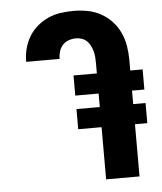

<svg xmlns="http://www.w3.org/2000/svg" viewBox="-53 -789 706 836"><g transform="rotate(-5 300.0 -371.5)"><path d="M377 0V-228H275V-316H377V-375H275V-463H377V-509Q377 -522 376 -535Q375 -548 371.5 -560.5Q368 -573 362 -585Q356 -597 346.5 -606Q337 -615 324.5 -619Q312 -623 299 -623Q283 -623 267.5 -617.5Q252 -612 241.5 -600.5Q231 -589 226 -573.5Q221 -558 221 -542V-540H75V-544Q75 -572 82.5 -599.5Q90 -627 104.5 -651Q119 -675 141 -693.5Q163 -712 188.5 -723.5Q214 -735 242.5 -739Q271 -743 299 -743Q329 -743 359.5 -737.5Q390 -732 417.5 -717Q445 -702 466 -679.5Q487 -657 500 -629Q513 -601 518 -570.5Q523 -540 523 -509V-463H577V-375H523V-316H577V-228H523V0Z"/></g></svg>

Font: Iosevka Heavy Extended
Style: Regular
Weight: 900
Width: 7
Monospace: yes
Designer: Belleve Invis
Foundry: Belleve Invis
Version: Version 32.5.0; ttfautohint (v1.8.4)